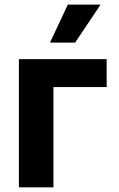

<svg xmlns="http://www.w3.org/2000/svg" viewBox="-20 -797 506 817"><path d="M433.9 -545.5V-426.5H207.4V0H60.4V-545.5ZM192.8 -615.8 268.5 -777.3H408L299.7 -615.8Z"/></svg>

Font: Inter UI
Style: Bold
Weight: 700
Designer: Rasmus Andersson
Foundry: rsms
Version: 3.2;8d6f07862